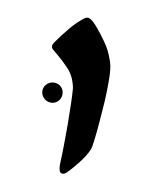

<svg xmlns="http://www.w3.org/2000/svg" viewBox="-90 -587 528 670"><g transform="rotate(15 174.5 -252.5)"><path d="M198.2 22Q190.9 22 187.5 13.2Q184.1 4.4 183.1 -5.9Q182.1 -33.2 179.4 -71.3Q176.8 -109.4 173.1 -148.9Q169.4 -188.5 165.5 -221.4Q161.6 -254.4 158.7 -271.5Q156.7 -284.7 146.7 -304.7Q136.7 -324.7 120.6 -338.9Q97.7 -358.9 80.3 -370.8Q63 -382.8 55.7 -388.2Q49.3 -393.6 49.3 -399.9Q49.3 -404.8 52.7 -411.6Q69.8 -441.9 91.1 -472.4Q112.3 -502.9 135.7 -523.4Q141.1 -526.9 146.5 -526.9Q149.4 -526.9 155.3 -524.4Q167.5 -518.1 185.1 -500.2Q202.6 -482.4 218.5 -463.9Q234.4 -445.3 240.2 -435.1Q247.1 -424.3 258.1 -400.6Q269 -377 272.5 -329.1Q275.9 -294.9 276.9 -257.6Q277.8 -220.2 277.8 -187Q277.8 -167.5 277.8 -149.4Q277.8 -131.3 276.9 -116.2Q276.4 -105.5 275.6 -95.9Q274.9 -86.4 269 -72.8Q261.2 -53.7 243.7 -27.3Q226.1 -1 213.9 13.2Q206.1 22 198.2 22ZM93.3 -207Q78.6 -207 67.9 -217.5Q57.1 -228 57.1 -242.2Q57.1 -257.3 67.9 -267.6Q78.6 -277.8 93.3 -277.8Q108.4 -277.8 118.4 -267.6Q128.4 -257.3 128.4 -242.2Q128.4 -228 118.4 -217.5Q108.4 -207 93.3 -207Z"/></g></svg>

Font: David Libre
Style: Bold
Weight: 700
Designer: Ismar David, J. Victor Gaultney, Annie Olsen and Meir Sadan
Foundry: Monotype Imaging Inc. & SIL International
Version: Version 1.100; ttfautohint (v1.8.4.7-5d5b)